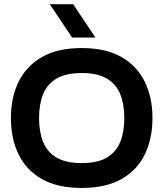

<svg xmlns="http://www.w3.org/2000/svg" viewBox="-20 -905 795 934"><path d="M377.7 9.3Q260 9.3 183.8 -34Q107.7 -77.3 70.3 -154.2Q33 -231 33 -331Q33 -430 70.3 -506.8Q107.7 -583.7 183.8 -627.5Q260 -671.3 377.7 -671.3Q494.7 -671.3 571 -627.5Q647.3 -583.7 684.5 -506.8Q721.7 -430 721.7 -331Q721.7 -231 684.5 -154.2Q647.3 -77.3 571 -34Q494.7 9.3 377.7 9.3ZM377.7 -111.7Q454.7 -111.7 500 -138.7Q545.3 -165.7 565 -214.8Q584.7 -264 584.7 -331Q584.7 -397.3 565 -446.5Q545.3 -495.7 500 -522.7Q454.7 -549.7 377.7 -549.7Q300 -549.7 254.7 -522.7Q209.3 -495.7 189.7 -446.5Q170 -397.3 170 -331Q170 -264 189.7 -214.8Q209.3 -165.7 254.7 -138.7Q300 -111.7 377.7 -111.7ZM335.7 -884.7 444.3 -722.3H331L222 -884.7Z"/></svg>

Font: Nata Sans
Style: Regular
Weight: 400
Designer: Daniel Uzquiano Cruz
Version: Version 1.001